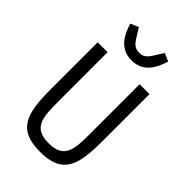

<svg xmlns="http://www.w3.org/2000/svg" viewBox="-276 -1039 1153 1153"><g transform="rotate(45 300.0 -463.0)"><path d="M79.9 -698.2V-299C79.9 -92 110.1 12.1 300.1 12.1C490.1 12.1 519.9 -92 519.9 -299V-698.2H436.1V-279.1C436.1 -144.2 431.1 -61.1 300.1 -61.1C169 -61.1 164.1 -144.2 164.1 -279.1V-698.2ZM138.8 -915.8C158 -855.1 192.8 -764.9 300.1 -764.9C407 -764.9 442.1 -855.1 460.9 -915.8L410.2 -937.9L388.8 -904.1C358 -854 344.1 -829.9 300.1 -829.9C256 -829.9 241.8 -854 210.9 -904.1L190 -937.9Z"/></g></svg>

Font: Margiela Mono
Style: Regular
Weight: 400
Designer: Mike Abbink, Paul van der Laan, Pieter van Rosmalen
Foundry: Bold Monday
Version: Version 2.003 2021